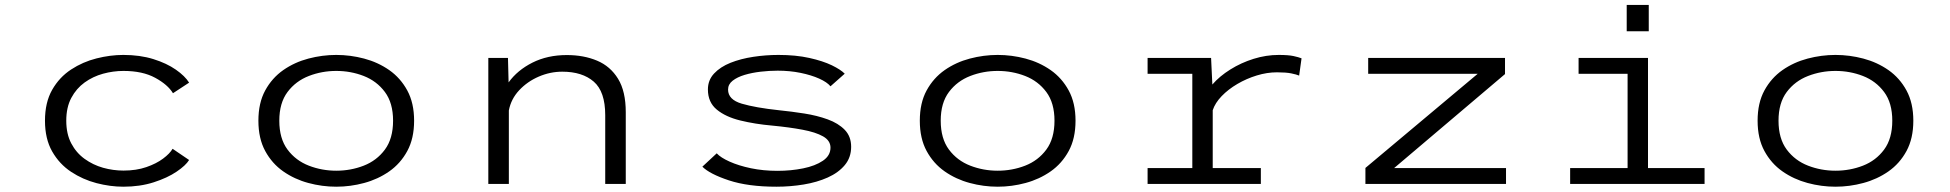

<svg xmlns="http://www.w3.org/2000/svg" viewBox="-20 -730 7740 762"><path d="M469.5 11Q417.5 11 363 -3.2Q308.5 -17.5 262 -48.2Q215.5 -79 187 -129Q158.5 -179 158.5 -251Q158.5 -323.5 187 -373.5Q215.5 -423.5 262 -454Q308.5 -484.5 363 -498.2Q417.5 -512 469.5 -512Q535.5 -512 588.5 -495.5Q641.5 -479 678 -453.5Q714.5 -428 730.5 -402L666.5 -360Q646 -394 596 -421.2Q546 -448.5 470 -448.5Q429.5 -448.5 389.2 -437.5Q349 -426.5 316 -402.8Q283 -379 263 -341.5Q243 -304 243 -251Q243 -198.5 262.8 -161Q282.5 -123.5 315.8 -99.5Q349 -75.5 389 -64.2Q429 -53 470 -53Q521 -53 560.8 -66.8Q600.5 -80.5 627.2 -100.5Q654 -120.5 665 -139.5L730.5 -95Q717.5 -73.5 681 -48.8Q644.5 -24 590 -6.5Q535.5 11 469.5 11Z M1314.5 11Q1258.5 11 1203.8 -3.8Q1149 -18.5 1104.2 -49.8Q1059.5 -81 1032.5 -130.8Q1005.5 -180.5 1005.5 -251Q1005.5 -321.5 1032.5 -371Q1059.5 -420.5 1104.2 -451.8Q1149 -483 1204 -497.5Q1259 -512 1314.5 -512Q1370.5 -512 1425.2 -497.5Q1480 -483 1524.8 -451.8Q1569.5 -420.5 1596.5 -370.8Q1623.5 -321 1623.5 -251Q1623.5 -180.5 1596.5 -130.8Q1569.5 -81 1524.8 -49.8Q1480 -18.5 1425.2 -3.8Q1370.5 11 1314.5 11ZM1314.5 -52.5Q1372 -52.5 1423.5 -72.5Q1475 -92.5 1507.5 -136.2Q1540 -180 1540 -251Q1540 -321.5 1507.5 -365Q1475 -408.5 1423.5 -428.5Q1372 -448.5 1314.5 -448.5Q1257.5 -448.5 1205.8 -428.5Q1154 -408.5 1121.2 -365Q1088.5 -321.5 1088.5 -251Q1088.5 -180 1121.2 -136.2Q1154 -92.5 1205.8 -72.5Q1257.5 -52.5 1314.5 -52.5Z M1918 0V-500H1996L1998.5 -403Q2033.5 -451.5 2093.2 -481.5Q2153 -511.5 2229.5 -511.5Q2297 -511.5 2349.8 -489.2Q2402.5 -467 2433 -417.2Q2463.5 -367.5 2463.5 -284.5V0H2382V-273Q2382 -366.5 2336.5 -406Q2291 -445.5 2211.5 -445.5Q2163.5 -445.5 2118.2 -426Q2073 -406.5 2040.5 -371.8Q2008 -337 1999.5 -291.5V0Z M3061.5 11Q2949 11 2872.8 -14.2Q2796.5 -39.5 2767.5 -68.5L2824.5 -121.5Q2840 -104.5 2875.8 -88.5Q2911.5 -72.5 2960.5 -62.2Q3009.5 -52 3065.5 -52Q3119.5 -52 3167.5 -61.8Q3215.5 -71.5 3245.8 -92Q3276 -112.5 3276 -144Q3276 -172 3246.5 -188.8Q3217 -205.5 3165 -215.2Q3113 -225 3045 -231.5Q2976.5 -237.5 2918.2 -251.8Q2860 -266 2824.8 -295Q2789.5 -324 2789.5 -375Q2789.5 -412 2814 -438.2Q2838.5 -464.5 2879.2 -480.8Q2920 -497 2969.8 -504.5Q3019.5 -512 3069.5 -512Q3138.5 -512 3192.2 -500Q3246 -488 3281.5 -470.8Q3317 -453.5 3332.5 -437.5L3276 -387.5Q3262.5 -404 3231.2 -418Q3200 -432 3157.2 -440.8Q3114.5 -449.5 3066.5 -449.5Q3033.5 -449.5 2999 -445.5Q2964.5 -441.5 2935.2 -432.8Q2906 -424 2887.8 -409.8Q2869.5 -395.5 2869.5 -374.5Q2869.5 -334.5 2924 -318.5Q2978.5 -302.5 3071.5 -292.5Q3121.5 -287.5 3172.2 -279.5Q3223 -271.5 3265 -256.2Q3307 -241 3332.5 -214.8Q3358 -188.5 3358 -147.5Q3358 -105 3332.8 -74.8Q3307.5 -44.5 3265 -25.5Q3222.5 -6.5 3169.8 2.2Q3117 11 3061.5 11Z M3939.5 11Q3883.5 11 3828.8 -3.8Q3774 -18.5 3729.2 -49.8Q3684.5 -81 3657.5 -130.8Q3630.5 -180.5 3630.5 -251Q3630.5 -321.5 3657.5 -371Q3684.5 -420.5 3729.2 -451.8Q3774 -483 3829 -497.5Q3884 -512 3939.5 -512Q3995.5 -512 4050.2 -497.5Q4105 -483 4149.8 -451.8Q4194.5 -420.5 4221.5 -370.8Q4248.5 -321 4248.5 -251Q4248.5 -180.5 4221.5 -130.8Q4194.5 -81 4149.8 -49.8Q4105 -18.5 4050.2 -3.8Q3995.5 11 3939.5 11ZM3939.5 -52.5Q3997 -52.5 4048.5 -72.5Q4100 -92.5 4132.5 -136.2Q4165 -180 4165 -251Q4165 -321.5 4132.5 -365Q4100 -408.5 4048.5 -428.5Q3997 -448.5 3939.5 -448.5Q3882.5 -448.5 3830.8 -428.5Q3779 -408.5 3746.2 -365Q3713.5 -321.5 3713.5 -251Q3713.5 -180 3746.2 -136.2Q3779 -92.5 3830.8 -72.5Q3882.5 -52.5 3939.5 -52.5Z M4534.5 0V-63H4712V-437H4534.5V-500H4786.5L4791.5 -394.5Q4820 -427.5 4862.8 -454.2Q4905.5 -481 4955.2 -496.5Q5005 -512 5055 -512Q5093 -512 5113.8 -507.5Q5134.5 -503 5145.5 -498.5L5136 -430Q5125.5 -434.5 5104.5 -438.8Q5083.5 -443 5048 -443Q5008.5 -443 4967.8 -430.5Q4927 -418 4890.8 -396.8Q4854.5 -375.5 4828.5 -348.5Q4802.5 -321.5 4793 -292.5V-63H4984V0Z M5399 0V-63.5L5844.5 -437H5410V-500H5953V-436L5513 -63H5957V0Z M6436 -710.5H6523.5V-606H6436ZM6211.5 0V-63H6439.5V-437H6245V-500H6520.5V-63H6745V0Z M7264.5 11Q7208.5 11 7153.8 -3.8Q7099 -18.5 7054.2 -49.8Q7009.5 -81 6982.5 -130.8Q6955.5 -180.5 6955.5 -251Q6955.5 -321.5 6982.5 -371Q7009.5 -420.5 7054.2 -451.8Q7099 -483 7154 -497.5Q7209 -512 7264.5 -512Q7320.5 -512 7375.2 -497.5Q7430 -483 7474.8 -451.8Q7519.5 -420.5 7546.5 -370.8Q7573.5 -321 7573.5 -251Q7573.5 -180.5 7546.5 -130.8Q7519.5 -81 7474.8 -49.8Q7430 -18.5 7375.2 -3.8Q7320.5 11 7264.5 11ZM7264.5 -52.5Q7322 -52.5 7373.5 -72.5Q7425 -92.5 7457.5 -136.2Q7490 -180 7490 -251Q7490 -321.5 7457.5 -365Q7425 -408.5 7373.5 -428.5Q7322 -448.5 7264.5 -448.5Q7207.5 -448.5 7155.8 -428.5Q7104 -408.5 7071.2 -365Q7038.5 -321.5 7038.5 -251Q7038.5 -180 7071.2 -136.2Q7104 -92.5 7155.8 -72.5Q7207.5 -52.5 7264.5 -52.5Z"/></svg>

Font: Trispace SemiExpanded Light
Style: Regular
Weight: 300
Width: 6
Designer: Tyler Finck
Foundry: Etcetera Type Company
Version: Version 1.210; ttfautohint (v1.8.3)